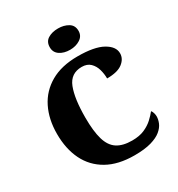

<svg xmlns="http://www.w3.org/2000/svg" viewBox="-218 -1083 1144 1233"><g transform="rotate(-30 354.0 -466.0)"><path d="M418 10Q297 10 216 -36Q135 -82 94.5 -164.5Q54 -247 54 -358Q54 -466 95 -548.5Q136 -631 217 -677.5Q298 -724 417 -724Q541 -724 602.5 -689.5Q664 -655 664 -605Q664 -564 626.5 -535Q589 -506 511 -506Q511 -540 501.5 -573.5Q492 -607 469 -629.5Q446 -652 406 -652Q324 -652 294 -575.5Q264 -499 264 -358Q264 -257 282 -195.5Q300 -134 341.5 -107Q383 -80 452 -80Q506 -80 543.5 -96.5Q581 -113 607 -137Q633 -161 650 -183Q657 -176 661 -162Q665 -148 665 -137Q665 -114 654.5 -88.5Q644 -63 617 -40.5Q590 -18 541.5 -4Q493 10 418 10ZM398 -784Q353 -784 322.5 -804.5Q292 -825 292 -863Q292 -904 322.5 -923Q353 -942 398 -942Q441 -942 473 -923Q505 -904 505 -863Q505 -825 473 -804.5Q441 -784 398 -784Z"/></g></svg>

Font: Noto Serif Devanagari Black
Style: Regular
Weight: 900
Designer: Universal Thirst, Indian Type Foundry and the Monotype Design Team
Foundry: Monotype Imaging Inc.
Version: Version 2.004; ttfautohint (v1.8.4.7-5d5b)